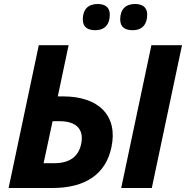

<svg xmlns="http://www.w3.org/2000/svg" viewBox="-20 -940 930 960"><path d="M643 -789C693 -789 716 -820 716 -867C716 -907 688 -920 655 -920C608 -920 581 -893 581 -843C581 -803 607 -789 643 -789ZM456 -789C506 -789 529 -820 529 -867C529 -907 501 -920 468 -920C421 -920 394 -893 394 -843C394 -803 420 -789 456 -789ZM23 0H242C408 0 509 -70 537 -203C571 -360 475 -458 296 -458H269L323 -714H174ZM586 0H739L890 -714H737ZM198 -124 243 -334H278C361 -334 401 -294 386 -221C373 -157 328 -124 251 -124Z"/></svg>

Font: Noto Sans
Style: Bold Italic
Weight: 700
Italic angle: -12°
Designer: Monotype Design Team
Foundry: Monotype Imaging Inc.
Version: Version 2.013